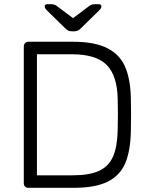

<svg xmlns="http://www.w3.org/2000/svg" viewBox="-20 -900 718 920"><path d="M94 0ZM608 -351Q608 -301 607 -271Q605 -175 579.5 -116.5Q554 -58 495 -29Q436 0 334 0H116Q106 0 100 -6Q94 -12 94 -22V-677Q94 -687 100 -693.5Q106 -700 116 -700H329Q433 -700 493.5 -669.5Q554 -639 579.5 -580Q605 -521 607 -430Q608 -400 608 -351ZM157 -640V-60H329Q409 -60 455 -81.5Q501 -103 521.5 -149.5Q542 -196 544 -276Q545 -306 545 -351Q545 -395 544 -425Q542 -537 491.5 -588.5Q441 -640 324 -640ZM293 -764 206 -849Q194 -861 194 -869Q194 -880 208 -880H225Q232 -880 239 -878Q246 -876 250 -873L330 -813L410 -873Q414 -876 421 -878Q428 -880 435 -880H452Q466 -880 466 -869Q466 -861 454 -849L367 -764Q358 -755 351 -752.5Q344 -750 335 -750H325Q315 -750 308.5 -752.5Q302 -755 293 -764Z"/></svg>

Font: Hezaedrus Light
Style: Regular
Weight: 300
Designer: Hubert & Fischer
Foundry: Hubert & Fischer
Version: Version 1.10;September 3, 2019;FontCreator 11.5.0.2425 64-bi